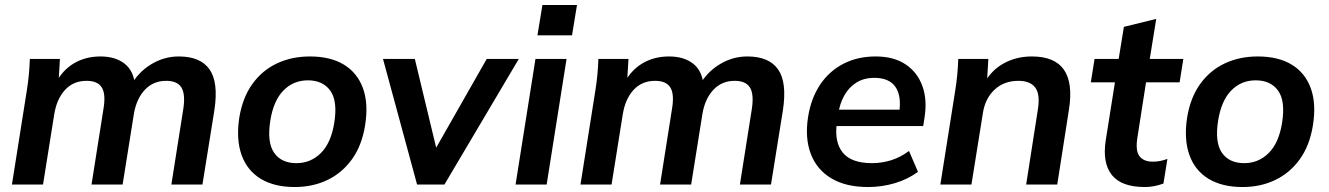

<svg xmlns="http://www.w3.org/2000/svg" viewBox="-20 -742 5342 772"><path d="M28 0 88 -379Q93 -410 96 -442Q99 -474 100 -505H221L215 -405H202Q231 -460 277.5 -487.5Q324 -515 384 -515Q444 -515 481 -486Q518 -457 523 -398H506Q535 -451 587 -483Q639 -515 699 -515Q786 -515 822.5 -463Q859 -411 842 -299L794 0H669L717 -304Q726 -363 709.5 -390Q693 -417 648 -417Q596 -417 562 -380.5Q528 -344 518 -282L473 0H348L396 -304Q406 -363 389.5 -390Q373 -417 328 -417Q275 -417 241.5 -380.5Q208 -344 198 -282L153 0Z M1165 10Q1083 10 1028.5 -23Q974 -56 951.5 -118.5Q929 -181 942 -268Q955 -349 994.5 -404Q1034 -459 1093.5 -487Q1153 -515 1226 -515Q1309 -515 1363 -482Q1417 -449 1439.5 -387Q1462 -325 1448 -238Q1435 -157 1395.5 -102Q1356 -47 1297 -18.5Q1238 10 1165 10ZM1172 -86Q1229 -86 1270 -126.5Q1311 -167 1324 -248Q1338 -336 1308 -377.5Q1278 -419 1218 -419Q1160 -419 1120 -378.5Q1080 -338 1067 -258Q1053 -170 1082 -128Q1111 -86 1172 -86Z M1657 0 1520 -505H1648L1743 -110H1712L1937 -505H2066L1767 0Z M2053 0 2133 -505H2258L2178 0ZM2141 -600 2161 -722H2300L2280 -600Z M2314 0 2374 -379Q2379 -410 2382 -442Q2385 -474 2386 -505H2507L2501 -405H2488Q2517 -460 2563.5 -487.5Q2610 -515 2670 -515Q2730 -515 2767 -486Q2804 -457 2809 -398H2792Q2821 -451 2873 -483Q2925 -515 2985 -515Q3072 -515 3108.5 -463Q3145 -411 3128 -299L3080 0H2955L3003 -304Q3012 -363 2995.5 -390Q2979 -417 2934 -417Q2882 -417 2848 -380.5Q2814 -344 2804 -282L2759 0H2634L2682 -304Q2692 -363 2675.5 -390Q2659 -417 2614 -417Q2561 -417 2527.5 -380.5Q2494 -344 2484 -282L2439 0Z M3470 10Q3381 10 3322.5 -25Q3264 -60 3240 -123.5Q3216 -187 3229 -271Q3241 -347 3277.5 -401.5Q3314 -456 3371 -485.5Q3428 -515 3501 -515Q3574 -515 3621.5 -483Q3669 -451 3689 -395.5Q3709 -340 3697 -267L3692 -235H3325L3335 -301H3614L3595 -285Q3606 -356 3580.5 -392.5Q3555 -429 3496 -429Q3454 -429 3423.5 -410Q3393 -391 3374.5 -357.5Q3356 -324 3350 -282L3345 -249Q3334 -171 3368.5 -128.5Q3403 -86 3486 -86Q3525 -86 3562.5 -97.5Q3600 -109 3635 -135L3671 -51Q3630 -21 3578 -5.5Q3526 10 3470 10Z M3761 0 3821 -379Q3826 -410 3829 -442Q3832 -474 3833 -505H3954L3948 -405L3935 -404Q3965 -459 4015.5 -487Q4066 -515 4129 -515Q4221 -515 4258 -461.5Q4295 -408 4278 -301L4231 0H4106L4153 -301Q4163 -363 4142.5 -390Q4122 -417 4075 -417Q4017 -417 3979 -381.5Q3941 -346 3932 -287L3886 0Z M4583 10Q4489 10 4450.5 -38.5Q4412 -87 4426 -178L4463 -411H4366L4381 -505H4478L4499 -634L4629 -666L4603 -505H4738L4723 -411H4588L4553 -187Q4545 -135 4562 -113.5Q4579 -92 4615 -92Q4632 -92 4646 -95Q4660 -98 4674 -103L4658 -4Q4639 3 4620.5 6.5Q4602 10 4583 10Z M4976 10Q4894 10 4839.5 -23Q4785 -56 4762.5 -118.5Q4740 -181 4753 -268Q4766 -349 4805.5 -404Q4845 -459 4904.5 -487Q4964 -515 5037 -515Q5120 -515 5174 -482Q5228 -449 5250.5 -387Q5273 -325 5259 -238Q5246 -157 5206.5 -102Q5167 -47 5108 -18.5Q5049 10 4976 10ZM4983 -86Q5040 -86 5081 -126.5Q5122 -167 5135 -248Q5149 -336 5119 -377.5Q5089 -419 5029 -419Q4971 -419 4931 -378.5Q4891 -338 4878 -258Q4864 -170 4893 -128Q4922 -86 4983 -86Z"/></svg>

Font: Mulish ExtraLight
Style: Italic
Weight: 200
Italic angle: -9°
Designer: Vernon Adams
Foundry: Vernon Adams
Version: Version 3.603